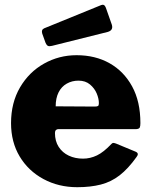

<svg xmlns="http://www.w3.org/2000/svg" viewBox="-20 -770 628 800"><path d="M209 -216Q209 -182 224.5 -158Q240 -134 266.5 -121.5Q293 -109 326 -109Q356 -109 384 -122.5Q412 -136 444 -170Q448 -174 451 -174.5Q454 -175 463 -172L545 -138Q561 -131 549 -116Q514 -67 478.5 -39.5Q443 -12 400 -1Q357 10 302 10Q224 10 161 -24Q98 -58 62 -118Q26 -178 26 -257Q26 -342 63.5 -406Q101 -470 163.5 -505Q226 -540 299 -540Q377 -540 436.5 -506.5Q496 -473 530.5 -410Q565 -347 565 -257Q565 -245 562.5 -239Q560 -233 548 -232H223Q217 -232 213 -228Q209 -224 209 -216ZM375 -326Q385 -326 388.5 -328.5Q392 -331 392 -340Q392 -359 383 -380.5Q374 -402 355 -418Q336 -434 307 -434Q280 -434 258 -421.5Q236 -409 224 -385Q212 -361 212 -327ZM421 -738 446 -667Q453 -644 429 -637L197 -579Q185 -576 179.5 -579Q174 -582 170 -591L156 -630Q151 -646 164 -652L402 -749Q415 -754 421 -738Z"/></svg>

Font: Libre Franklin ExtraBold
Style: Regular
Weight: 800
Designer: Pablo Impallari, Rodrigo Fuenzalida, Nhung Nguyen
Foundry: Impallari Type
Version: Version 3.000